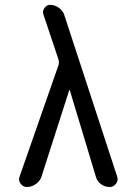

<svg xmlns="http://www.w3.org/2000/svg" viewBox="-20 -750 540 770"><path d="M87.9 0Q72.3 0 62.5 -13.7Q52.7 -27.3 58.6 -42L214.8 -489.3Q217.8 -500 214.8 -510.7L154.3 -691.4Q149.4 -705.1 158.2 -717.8Q167 -730.5 181.6 -730.5Q199.2 -730.5 215.3 -719.2Q231.4 -708 237.3 -691.4L450.2 -41Q455.1 -26.4 445.3 -13.2Q435.5 0 419.9 0Q400.4 0 384.8 -11.7Q369.1 -23.4 364.3 -42L259.8 -388.7Q259.8 -389.6 258.8 -389.6Q257.8 -389.6 257.8 -388.7L146.5 -42Q140.6 -23.4 123.5 -11.7Q106.4 0 87.9 0Z"/></svg>

Font: Rounded-X Mgen+ 2m regular
Style: Regular
Weight: 400
Designer: [Source Han Sans]
Ryoko NISHIZUKA  (kana & ideographs); Paul D. Hunt (Latin, Greek & Cyrillic); Wenlong ZHANG  (bopomofo
Version: Version 1.059.20150602